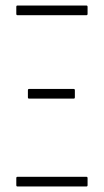

<svg xmlns="http://www.w3.org/2000/svg" viewBox="-20 -675 376 695"><path d="M43 -620Q39 -620 39 -625V-650Q39 -655 43 -655H293Q297 -655 297 -650V-625Q297 -620 293 -620ZM43 0Q39 0 39 -5V-30Q39 -35 43 -35H293Q297 -35 297 -30V-5Q297 0 293 0ZM85 -318Q81 -318 81 -323V-348Q81 -353 85 -353H247Q251 -353 251 -348V-323Q251 -318 247 -318Z"/></svg>

Font: Sofia Sans Extra Condensed ExtraLight
Style: Regular
Weight: 250
Designer: Botio Nikoltchev, Ani Petrova
Foundry: lettersoup
Version: Version 4.101